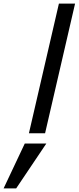

<svg xmlns="http://www.w3.org/2000/svg" viewBox="-68 -742 438 1069"><path d="M93 0 260 -722H350L183 0ZM22 307H-48L70 57H190Z"/></svg>

Font: Perun
Style: Italic
Weight: 400
Italic angle: -12°
Foundry: Copyright (c) Stefan Peev, Context Ltd, 2016
Version: Version 1.027